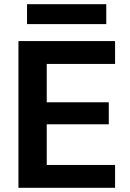

<svg xmlns="http://www.w3.org/2000/svg" viewBox="-20 -896 622 916"><path d="M68 0V-700H529V-591H203V-408H499V-303H203V-109H529V0ZM109 -781V-876H487V-781Z"/></svg>

Font: DM Sans 17pt
Style: Bold
Weight: 700
Version: Version 4.004;gftools[0.9.30]